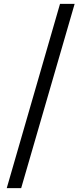

<svg xmlns="http://www.w3.org/2000/svg" viewBox="-20 -801 437 998"><path d="M368 -781 90 177H15L292 -781Z"/></svg>

Font: Martel Light
Style: Regular
Weight: 300
Designer: Dan Reynolds
Foundry: Dan Reynolds
Version: Version 1.001; ttfautohint (v1.1) -l 5 -r 5 -G 72 -x 0 -D la